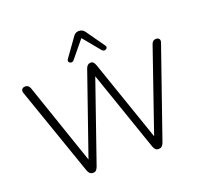

<svg xmlns="http://www.w3.org/2000/svg" viewBox="-155 -1127 1406 1318"><g transform="rotate(-20 548.0 -468.5)"><path d="M308 6Q282 6 271 -24L45 -674Q40 -690 47.5 -700.5Q55 -711 72 -711Q96 -711 106 -684L309 -91L514 -681Q525 -711 549 -711Q562 -711 569 -703.5Q576 -696 582 -681L787 -87L993 -684Q1002 -711 1027 -711Q1043 -711 1050 -701Q1057 -691 1051 -674L825 -24Q814 6 788 6Q773 6 765 -1.5Q757 -9 751 -24L548 -612L344 -24Q338 -9 330 -1.5Q322 6 308 6ZM446 -767Q437 -756 425.5 -757.5Q414 -759 409 -768Q404 -777 412 -788L507 -921Q515 -933 525.5 -938Q536 -943 548 -943Q560 -943 570.5 -938Q581 -933 590 -921L684 -788Q693 -777 687.5 -768Q682 -759 671 -757.5Q660 -756 650 -767L548 -891Z"/></g></svg>

Font: Nunito Light
Style: Regular
Weight: 300
Designer: Vernon Adams
Foundry: Vernon Adams
Version: Version 3.601; ttfautohint (v1.8.2.53-6de2)